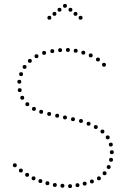

<svg xmlns="http://www.w3.org/2000/svg" viewBox="-20 -958 651 984"><path d="M313 -918Q303 -918 303 -928Q303 -938 313 -938Q323 -938 323 -928Q323 -918 313 -918ZM341 -898Q331 -898 331 -908Q331 -918 341 -918Q351 -918 351 -908Q351 -898 341 -898ZM367 -877Q357 -877 357 -887Q357 -897 367 -897Q377 -897 377 -887Q377 -877 367 -877ZM393 -857Q383 -857 383 -867Q383 -877 393 -877Q403 -877 403 -867Q403 -857 393 -857ZM285 -898Q275 -898 275 -908Q275 -918 285 -918Q295 -918 295 -908Q295 -898 285 -898ZM259 -877Q249 -877 249 -887Q249 -897 259 -897Q269 -897 269 -887Q269 -877 259 -877ZM233 -857Q223 -857 223 -867Q223 -877 233 -877Q243 -877 243 -867Q243 -857 233 -857ZM513 -636Q523 -636 523 -626Q523 -616 513 -616Q503 -616 503 -626Q503 -636 513 -636ZM482 -663Q492 -663 492 -653Q492 -643 482 -643Q472 -643 472 -653Q472 -663 482 -663ZM445 -684Q455 -684 455 -674Q455 -664 445 -664Q435 -664 435 -674Q435 -684 445 -684ZM407 -698Q417 -698 417 -688Q417 -678 407 -678Q397 -678 397 -688Q397 -698 407 -698ZM368 -708Q378 -708 378 -698Q378 -688 368 -688Q358 -688 358 -698Q358 -708 368 -708ZM328 -712Q338 -712 338 -702Q338 -692 328 -692Q318 -692 318 -702Q318 -712 328 -712ZM288 -711Q298 -711 298 -701Q298 -691 288 -691Q278 -691 278 -701Q278 -711 288 -711ZM248 -706Q258 -706 258 -696Q258 -686 248 -686Q238 -686 238 -696Q238 -706 248 -706ZM206 -697Q216 -697 216 -687Q216 -677 206 -677Q196 -677 196 -687Q196 -697 206 -697ZM167 -680Q177 -680 177 -670Q177 -660 167 -660Q157 -660 157 -670Q157 -680 167 -680ZM81 -506Q91 -506 91 -496Q91 -486 81 -486Q71 -486 71 -496Q71 -506 81 -506ZM79 -549Q89 -549 89 -539Q89 -529 79 -529Q69 -529 69 -539Q69 -549 79 -549ZM88 -588Q98 -588 98 -578Q98 -568 88 -568Q78 -568 78 -578Q78 -588 88 -588ZM106 -625Q116 -625 116 -615Q116 -605 106 -605Q96 -605 96 -615Q96 -625 106 -625ZM133 -656Q143 -656 143 -646Q143 -636 133 -636Q123 -636 123 -646Q123 -656 133 -656ZM94 -467Q104 -467 104 -457Q104 -447 94 -447Q84 -447 84 -457Q84 -467 94 -467ZM120 -434Q130 -434 130 -424Q130 -414 120 -414Q110 -414 110 -424Q110 -434 120 -434ZM154 -410Q164 -410 164 -400Q164 -390 154 -390Q144 -390 144 -400Q144 -410 154 -410ZM191 -395Q201 -395 201 -385Q201 -375 191 -375Q181 -375 181 -385Q181 -395 191 -395ZM232 -384Q242 -384 242 -374Q242 -364 232 -364Q222 -364 222 -374Q222 -384 232 -384ZM273 -375Q283 -375 283 -365Q283 -355 273 -355Q263 -355 263 -365Q263 -375 273 -375ZM313 -366Q323 -366 323 -356Q323 -346 313 -346Q303 -346 303 -356Q303 -366 313 -366ZM354 -357Q364 -357 364 -347Q364 -337 354 -337Q344 -337 344 -347Q344 -357 354 -357ZM395 -348Q405 -348 405 -338Q405 -328 395 -328Q385 -328 385 -338Q385 -348 395 -348ZM434 -334Q444 -334 444 -324Q444 -314 434 -314Q424 -314 424 -324Q424 -334 434 -334ZM471 -317Q481 -317 481 -307Q481 -297 471 -297Q461 -297 461 -307Q461 -317 471 -317ZM505 -294Q515 -294 515 -284Q515 -274 505 -274Q495 -274 495 -284Q495 -294 505 -294ZM532 -264Q542 -264 542 -254Q542 -244 532 -244Q522 -244 522 -254Q522 -264 532 -264ZM548 -227Q558 -227 558 -217Q558 -207 548 -207Q538 -207 538 -217Q538 -227 548 -227ZM553 -188Q563 -188 563 -178Q563 -168 553 -168Q543 -168 543 -178Q543 -188 553 -188ZM549 -149Q559 -149 559 -139Q559 -129 549 -129Q539 -129 539 -139Q539 -149 549 -149ZM537 -112Q547 -112 547 -102Q547 -92 537 -92Q527 -92 527 -102Q527 -112 537 -112ZM516 -80Q526 -80 526 -70Q526 -60 516 -60Q506 -60 506 -70Q506 -80 516 -80ZM487 -54Q497 -54 497 -44Q497 -34 487 -34Q477 -34 477 -44Q477 -54 487 -54ZM451 -38Q461 -38 461 -28Q461 -18 451 -18Q441 -18 441 -28Q441 -38 451 -38ZM414 -27Q424 -27 424 -17Q424 -7 414 -7Q404 -7 404 -17Q404 -27 414 -27ZM377 -19Q387 -19 387 -9Q387 1 377 1Q367 1 367 -9Q367 -19 377 -19ZM339 -14Q349 -14 349 -4Q349 6 339 6Q329 6 329 -4Q329 -14 339 -14ZM300 -16Q310 -16 310 -6Q310 4 300 4Q290 4 290 -6Q290 -16 300 -16ZM261 -20Q271 -20 271 -10Q271 0 261 0Q251 0 251 -10Q251 -20 261 -20ZM223 -29Q233 -29 233 -19Q233 -9 223 -9Q213 -9 213 -19Q213 -29 223 -29ZM187 -40Q197 -40 197 -30Q197 -20 187 -20Q177 -20 177 -30Q177 -40 187 -40ZM152 -54Q162 -54 162 -44Q162 -34 152 -34Q142 -34 142 -44Q142 -54 152 -54ZM119 -72Q129 -72 129 -62Q129 -52 119 -52Q109 -52 109 -62Q109 -72 119 -72ZM87 -94Q97 -94 97 -84Q97 -74 87 -74Q77 -74 77 -84Q77 -94 87 -94ZM56 -121Q66 -121 66 -111Q66 -101 56 -101Q46 -101 46 -111Q46 -121 56 -121Z"/></svg>

Font: Raleway Dots 
Style: Regular
Weight: 400
Version: Version 1.000